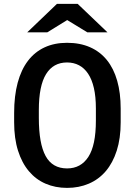

<svg xmlns="http://www.w3.org/2000/svg" viewBox="-20 -937 680 968"><path d="M588.4 -320.3Q588.4 -239.3 568.6 -177.5Q548.8 -115.7 513.2 -74Q477.5 -32.2 427.7 -11Q377.9 10.3 318.4 10.3Q258.8 10.3 209.7 -11Q160.6 -32.2 125.5 -74Q90.3 -115.7 70.8 -177.5Q51.3 -239.3 51.3 -320.3V-367.7Q51.3 -453.6 69.1 -519.8Q86.9 -585.9 121.1 -630.6Q155.3 -675.3 204.8 -698.2Q254.4 -721.2 317.9 -721.2Q383.3 -721.2 433.8 -699Q484.4 -676.8 518.8 -634.3Q553.2 -591.8 570.8 -530Q588.4 -468.3 588.4 -389.6ZM463.4 -390.6Q463.4 -449.2 453.4 -492.9Q443.4 -536.6 424.3 -565.2Q405.3 -593.8 378.4 -607.9Q351.6 -622.1 317.9 -622.1Q248.5 -622.1 212.2 -563.2Q175.8 -504.4 175.8 -382.3V-342.8Q175.8 -212.9 210 -150.4Q244.1 -87.9 318.4 -87.9Q387.7 -87.9 425.5 -146.2Q463.4 -204.6 463.4 -328.6ZM371.6 -917.5 522 -773.9H420.4L318.8 -835.9L218.3 -773.9H117.2L267.1 -917.5Z"/></svg>

Font: Ufes Sans SemiBold
Style: Regular
Weight: 600
Designer: Ricardo Esteves & Filipe Motta
Foundry: ProDesignUfes - Ricardo Esteves, Filipe Motta (This is a derivative work, based on Roboto family, by Christian Robertson
Version: Version 2.0